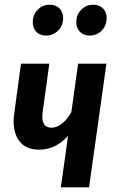

<svg xmlns="http://www.w3.org/2000/svg" viewBox="-20 -801 494 821"><path d="M176.8 -648.9Q150.9 -648.9 135.5 -664.8Q120.1 -680.7 120.1 -706.1Q120.1 -738.3 141.1 -759.5Q162.1 -780.8 191.9 -780.8Q218.8 -780.8 234.4 -765.1Q250 -749.5 250 -724.1Q250 -691.4 228.5 -670.2Q207 -648.9 176.8 -648.9ZM363.8 -648.9Q337.9 -648.9 322 -664.8Q306.2 -680.7 306.2 -706.1Q306.2 -738.3 327.4 -759.5Q348.6 -780.8 377.9 -780.8Q404.8 -780.8 420.4 -765.1Q436 -749.5 436 -724.1Q436 -691.4 415 -670.2Q394 -648.9 363.8 -648.9ZM435.1 -528.8 360.8 0H240.2L271 -220.2Q217.8 -161.1 147.9 -161.1Q85.9 -160.6 58.3 -203.9Q30.8 -247.1 41 -316.9L69.8 -528.8H190.9L162.1 -319.8Q157.7 -289.1 167.5 -272Q177.2 -254.9 200.2 -254.9Q223.1 -254.9 245.8 -273.2Q268.6 -291.5 285.2 -321.8L314 -528.8Z"/></svg>

Font: Fira Sans Compressed Medium
Style: Italic
Weight: 500
Width: 3
Italic angle: -8°
Designer: Carrois Corporate & Edenspiekermann AG
Foundry: Carrois Corporate GbR & Edenspiekermann AG
Version: Version 4.203;PS 004.203;hotconv 1.0.88;makeotf.lib2.5.64775